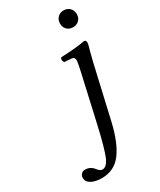

<svg xmlns="http://www.w3.org/2000/svg" viewBox="-283 -686 791 950"><g transform="rotate(-30 112.0 -211.0)"><path d="M252 -319.8 184.1 -23.9Q159.2 84.5 117.4 140.1Q75.7 195.8 3.9 195.8Q-31.2 195.8 -54.7 183.3Q-78.1 170.9 -78.1 147.9Q-78.1 133.3 -69.1 125.2Q-60.1 117.2 -48.8 117.2Q-32.2 117.2 -20 124Q-7.8 130.9 -2.2 138.7Q3.4 146.5 11.2 153.3Q19 160.2 27.8 160.2Q53.2 160.2 71 116.7Q88.9 73.2 115.2 -42L178.2 -320.8Q187 -362.3 187 -371.1Q187 -390.6 168.9 -392.1L128.9 -395Q118.2 -411.6 127.9 -422.9Q221.2 -426.8 265.1 -436Q276.9 -436 276.9 -420.9Q276.9 -415 273.9 -404.1Q271 -393.1 264.4 -369.4Q257.8 -345.7 252 -319.8ZM219.5 -535.4Q206.1 -548.8 206.1 -569.8Q206.1 -590.8 219.5 -604.5Q232.9 -618.2 253.9 -618.2Q274.9 -618.2 288.3 -604.5Q301.8 -590.8 301.8 -569.8Q301.8 -548.8 288.3 -535.4Q274.9 -522 253.9 -522Q232.9 -522 219.5 -535.4Z"/></g></svg>

Font: Common Serif
Style: Italic
Weight: 400
Italic angle: -12°
Designer: Philipp H. Poll, Khaled Hosny
Foundry: Stefan Peev, Context Ltd.
Version: Version 1.026